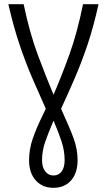

<svg xmlns="http://www.w3.org/2000/svg" viewBox="-20 -713 510 918"><path d="M235 185Q183 185 151 149.5Q119 114 119 53Q119 1 136.5 -50Q154 -101 187 -168L199 -193Q168 -262 135.5 -337Q103 -412 73.5 -499.5Q44 -587 20 -693H93Q122 -555 160.5 -451.5Q199 -348 236 -260Q274 -348 311.5 -451.5Q349 -555 377 -693H451Q428 -587 398.5 -499.5Q369 -412 336.5 -337Q304 -262 272 -193L283 -168Q314 -101 332.5 -50Q351 1 351 53Q351 114 320 149.5Q289 185 235 185ZM235 126Q261 126 275 106.5Q289 87 289 53Q289 9 275 -34.5Q261 -78 236 -136Q211 -78 196 -34.5Q181 9 181 53Q181 87 196.5 106.5Q212 126 235 126Z"/></svg>

Font: Ubuntu Sans Condensed
Style: Regular
Weight: 400
Width: 3
Designer: Dalton Maag Ltd
Foundry: Dalton Maag Ltd
Version: Version 1.006; ttfautohint (v1.8.4.7-5d5b)